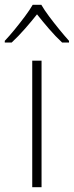

<svg xmlns="http://www.w3.org/2000/svg" viewBox="-46 -877 309 804"><path d="M128 -93H89V-623H128ZM127 -857Q139 -836 159.5 -808.5Q180 -781 202.5 -753.5Q225 -726 243 -706V-699H214Q187 -724 159 -756.5Q131 -789 109 -817Q87 -789 58.5 -756.5Q30 -724 3 -699H-26V-706Q-7 -726 15.5 -753.5Q38 -781 58.5 -808.5Q79 -836 91 -857Z"/></svg>

Font: Noto Sans Telugu UI ExtraLight
Style: Regular
Weight: 200
Designer: Jelle Bosma - Monotype Design Team
Foundry: Monotype Imaging Inc.
Version: Version 2.005; ttfautohint (v1.8.4.7-5d5b)